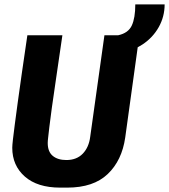

<svg xmlns="http://www.w3.org/2000/svg" viewBox="-20 -847 772 877"><path d="M255 10Q151 10 93.5 -40.5Q36 -91 36 -172Q36 -183 39 -209.5Q42 -236 47.5 -278Q53 -320 61 -379Q69 -438 80 -514.5Q91 -591 105 -686H265Q248 -569 236 -487.5Q224 -406 216.5 -352.5Q209 -299 205.5 -267.5Q202 -236 200 -219.5Q198 -203 198 -194Q198 -154 221 -135Q244 -116 283 -116Q330 -116 358 -145Q386 -174 392 -222L457 -686H520Q566 -696 582 -730.5Q598 -765 598 -827H732Q732 -771 705 -723Q678 -675 631 -644Q620 -637 609 -631L552 -219Q537 -114 472 -52Q407 10 287 10Z"/></svg>

Font: Chivo Mono Medium
Style: Bold Italic
Weight: 700
Italic angle: -8.05°
Monospace: yes
Version: Version 1.008